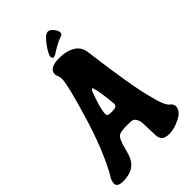

<svg xmlns="http://www.w3.org/2000/svg" viewBox="-315 -988 1114 1114"><g transform="rotate(-45 242.0 -431.0)"><path d="M511 -92Q528 -80 528 -61Q528 -24 478.5 1Q429 26 387 26Q354 26 339 11Q327 -1 326 -24.5Q325 -48 324 -75Q323 -102 322.5 -124Q322 -146 313 -161.5Q304 -177 296 -180Q287 -184 246.5 -184Q206 -184 184 -175Q162 -165 142 -82Q137 -62 136 -60Q109 31 5 31Q-44 31 -44 2Q-44 -19 -28 -44L-22 -53Q52 -188 112.5 -391.5Q173 -595 173 -639Q173 -656 167.5 -668.5Q162 -681 162 -688Q162 -738 248 -738Q301 -738 339.5 -717.5Q378 -697 388 -653Q430 -323 462 -209Q485 -110 511 -92ZM264 -465Q263 -477 257 -477Q254 -477 247 -468Q206 -360 206 -319Q206 -307 214 -304Q222 -301 244 -301Q266 -301 275.5 -306.5Q285 -312 285 -325Q277 -413 267 -454ZM341 -819Q311 -810 259 -778L242 -767Q233 -763 227 -763Q216 -763 216 -780Q216 -797 250.5 -845Q285 -893 309 -893Q325 -893 341 -873Q357 -853 357 -838.5Q357 -824 341 -819Z"/></g></svg>

Font: Chicle
Style: Regular
Weight: 400
Designer: Angel Koziupa and Alejandro Paul
Foundry: Angel Koziupa and Alejandro Paul
Version: Version 1.000